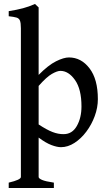

<svg xmlns="http://www.w3.org/2000/svg" viewBox="-20 -736 552 978"><path d="M478.5 -231Q478.5 -188 462.6 -144.8Q446.8 -101.6 419.9 -65.7Q393.1 -29.8 359.4 -8.1Q325.7 13.7 290.5 13.7Q270.5 13.7 241.9 2.9Q213.4 -7.8 176.8 -35.2V165.5Q176.8 172.9 194.1 180.4Q211.4 188 254.4 194.3V221.7H24.4V194.3Q86.4 179.7 86.4 165.5V-592.3Q86.4 -619.6 81.5 -631.3Q76.7 -643.1 63.5 -646.7Q50.3 -650.4 24.4 -653.3V-679.2Q67.4 -686 97.4 -694.1Q127.4 -702.1 158.2 -715.8L176.8 -698.2V-354.5Q226.1 -404.3 265.4 -423.8Q304.7 -443.4 331.1 -443.4Q393.6 -443.4 436 -387.9Q478.5 -332.5 478.5 -231ZM395 -193.8Q395 -281.7 362.1 -328.4Q329.1 -375 287.6 -375Q271.5 -375 244.4 -359.6Q217.3 -344.2 176.8 -298.3V-102.1Q218.3 -74.7 247.6 -63.5Q276.9 -52.2 304.2 -52.7Q347.7 -52.7 371.3 -94.2Q395 -135.7 395 -193.8Z"/></svg>

Font: Namdhinggo Medium
Style: Regular
Weight: 500
Designer: Victor Gaultney
Foundry: SIL International
Version: Version 3.001